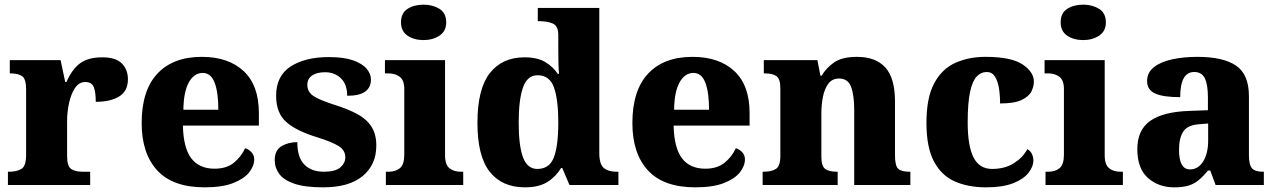

<svg xmlns="http://www.w3.org/2000/svg" viewBox="-20 -794 5472 824"><path d="M14 0V-57H19Q53 -57 72.5 -69.5Q92 -82 92 -129V-411Q92 -455 75 -467Q58 -479 25 -479H22V-536H240L260 -442H265Q290 -498 324.5 -523Q359 -548 419 -548Q477 -548 503 -521.5Q529 -495 529 -454Q529 -403 491.5 -380Q454 -357 391 -357Q391 -398 382.5 -420Q374 -442 346 -442Q319 -442 302 -416.5Q285 -391 276.5 -352.5Q268 -314 268 -276V-124Q268 -80 286 -68.5Q304 -57 333 -57H367V0Z M858 10Q722 10 655 -62.5Q588 -135 588 -266Q588 -406 655.5 -478Q723 -550 846 -550Q960 -550 1025.5 -489Q1091 -428 1091 -309V-255H765Q767 -159 801 -114.5Q835 -70 901 -70Q952 -70 983.5 -95.5Q1015 -121 1032 -158Q1048 -153 1059.5 -140.5Q1071 -128 1071 -110Q1071 -82 1049.5 -54.5Q1028 -27 981 -8.5Q934 10 858 10ZM917 -323Q917 -398 901 -439.5Q885 -481 850 -481Q813 -481 790.5 -440.5Q768 -400 767 -323Z M1367 10Q1289 10 1243.5 -5.5Q1198 -21 1178.5 -47.5Q1159 -74 1159 -107Q1159 -149 1188 -166.5Q1217 -184 1256 -184Q1256 -118 1286.5 -87.5Q1317 -57 1370 -57Q1419 -57 1440.5 -75.5Q1462 -94 1462 -119Q1462 -149 1433.5 -167Q1405 -185 1341 -205Q1252 -232 1208.5 -270.5Q1165 -309 1165 -383Q1165 -468 1227 -508.5Q1289 -549 1391 -549Q1456 -549 1495.5 -535Q1535 -521 1553.5 -499Q1572 -477 1572 -453Q1572 -419 1547.5 -401Q1523 -383 1470 -383Q1470 -432 1443 -458Q1416 -484 1375 -484Q1340 -484 1319.5 -470Q1299 -456 1299 -430Q1299 -400 1324.5 -382.5Q1350 -365 1419 -343Q1473 -326 1512.5 -305Q1552 -284 1573.5 -251.5Q1595 -219 1595 -169Q1595 -87 1536.5 -38.5Q1478 10 1367 10Z M1798 -622Q1757 -622 1729 -641Q1701 -660 1701 -698Q1701 -738 1729 -756Q1757 -774 1798 -774Q1837 -774 1866 -756Q1895 -738 1895 -698Q1895 -660 1866 -641Q1837 -622 1798 -622ZM1636 0V-57H1648Q1678 -57 1696.5 -72.5Q1715 -88 1715 -130V-412Q1715 -450 1695.5 -464.5Q1676 -479 1648 -479H1632V-536H1890V-128Q1890 -87 1909 -72Q1928 -57 1957 -57H1968V0Z M2233 10Q2135 10 2082 -56.5Q2029 -123 2029 -267Q2029 -412 2082 -480Q2135 -548 2231 -548Q2286 -548 2319.5 -528Q2353 -508 2374 -477H2379Q2377 -500 2376.5 -531Q2376 -562 2376 -591V-643Q2376 -683 2352.5 -693Q2329 -703 2296 -703H2288V-760H2552V-137Q2552 -90 2571 -73.5Q2590 -57 2626 -57H2634V0H2424L2393 -73H2388Q2365 -35 2328.5 -12.5Q2292 10 2233 10ZM2286 -69Q2338 -69 2357 -118.5Q2376 -168 2376 -269Q2376 -366 2357.5 -418.5Q2339 -471 2287 -471Q2243 -471 2224.5 -418.5Q2206 -366 2206 -268Q2206 -169 2224.5 -119Q2243 -69 2286 -69Z M2964 10Q2828 10 2761 -62.5Q2694 -135 2694 -266Q2694 -406 2761.5 -478Q2829 -550 2952 -550Q3066 -550 3131.5 -489Q3197 -428 3197 -309V-255H2871Q2873 -159 2907 -114.5Q2941 -70 3007 -70Q3058 -70 3089.5 -95.5Q3121 -121 3138 -158Q3154 -153 3165.5 -140.5Q3177 -128 3177 -110Q3177 -82 3155.5 -54.5Q3134 -27 3087 -8.5Q3040 10 2964 10ZM3023 -323Q3023 -398 3007 -439.5Q2991 -481 2956 -481Q2919 -481 2896.5 -440.5Q2874 -400 2873 -323Z M3253 0V-57H3257Q3291 -57 3310 -69Q3329 -81 3329 -125V-415Q3329 -456 3312 -467.5Q3295 -479 3262 -479H3258V-536H3488L3501 -469H3506Q3527 -504 3561 -527Q3595 -550 3658 -550Q3738 -550 3779.5 -504.5Q3821 -459 3821 -358V-128Q3821 -82 3835 -69.5Q3849 -57 3883 -57H3887V0H3646V-322Q3646 -386 3632.5 -421.5Q3619 -457 3581 -457Q3552 -457 3535.5 -435.5Q3519 -414 3512 -379.5Q3505 -345 3505 -305V-122Q3505 -81 3521.5 -69Q3538 -57 3571 -57H3575V0Z M4212 10Q4135 10 4077.5 -15.5Q4020 -41 3988 -101.5Q3956 -162 3956 -267Q3956 -375 3989.5 -437Q4023 -499 4080.5 -524.5Q4138 -550 4209 -550Q4320 -550 4368.5 -517.5Q4417 -485 4417 -444Q4417 -423 4406.5 -401.5Q4396 -380 4364.5 -365Q4333 -350 4272 -350Q4272 -386 4267 -416.5Q4262 -447 4249.5 -466Q4237 -485 4215 -485Q4190 -485 4171.5 -465.5Q4153 -446 4143 -398.5Q4133 -351 4133 -268Q4133 -168 4158 -118.5Q4183 -69 4238 -69Q4293 -69 4332 -94Q4371 -119 4389 -154Q4403 -146 4409 -132.5Q4415 -119 4415 -105Q4415 -80 4394.5 -53Q4374 -26 4329 -8Q4284 10 4212 10Z M4629 -622Q4588 -622 4560 -641Q4532 -660 4532 -698Q4532 -738 4560 -756Q4588 -774 4629 -774Q4668 -774 4697 -756Q4726 -738 4726 -698Q4726 -660 4697 -641Q4668 -622 4629 -622ZM4467 0V-57H4479Q4509 -57 4527.5 -72.5Q4546 -88 4546 -130V-412Q4546 -450 4526.5 -464.5Q4507 -479 4479 -479H4463V-536H4721V-128Q4721 -87 4740 -72Q4759 -57 4788 -57H4799V0Z M5018 10Q4953 10 4907 -30Q4861 -70 4861 -154Q4861 -236 4916 -275Q4971 -314 5083 -318L5164 -321V-375Q5164 -430 5151 -457.5Q5138 -485 5105 -485Q5045 -485 5045 -377Q4973 -377 4938 -392.5Q4903 -408 4903 -446Q4903 -483 4932.5 -506Q4962 -529 5011 -539.5Q5060 -550 5119 -550Q5229 -550 5284.5 -512.5Q5340 -475 5340 -381V-128Q5340 -87 5353 -72Q5366 -57 5400 -57H5404V0H5197L5174 -62H5164Q5142 -35 5122.5 -19.5Q5103 -4 5079 3Q5055 10 5018 10ZM5087 -67Q5122 -67 5143.5 -101Q5165 -135 5165 -191V-264L5128 -261Q5078 -258 5059 -230.5Q5040 -203 5040 -151Q5040 -67 5087 -67Z"/></svg>

Font: Noto Serif Sinhala ExtraBold
Style: Regular
Weight: 800
Designer: Jelle Bosma - Monotype Design Team
Foundry: Monotype Imaging Inc.
Version: Version 2.007; ttfautohint (v1.8.4.7-5d5b)